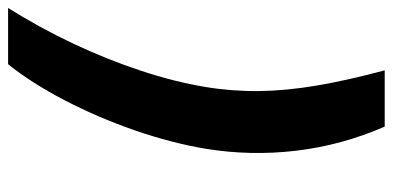

<svg xmlns="http://www.w3.org/2000/svg" viewBox="-262 -548 948 463"><g transform="rotate(-90 211.5 -317.0)"><path d="M84 -295.9Q97.7 -377 127.9 -464.6Q158.2 -552.2 199.7 -632.6Q241.2 -712.9 287.6 -771H423.3Q376 -695.8 337.4 -614Q298.8 -532.2 272 -450.9Q245.1 -369.6 232.9 -295.9Q222.2 -231.4 222.9 -166.3Q223.6 -101.1 236.1 -27.3Q248.5 46.4 272.9 137.2H137.2Q92.3 34.2 79.1 -75.9Q65.9 -186 84 -295.9Z"/></g></svg>

Font: Inter 16pt
Style: Bold Italic
Weight: 700
Italic angle: -9.3988°
Version: Version 4.001;git-66647c0bb